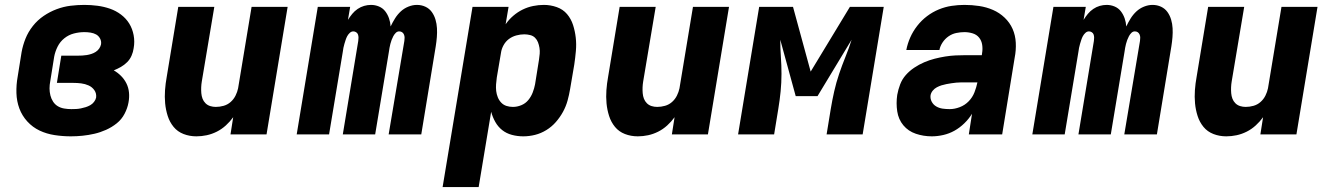

<svg xmlns="http://www.w3.org/2000/svg" viewBox="-20 -548 5440 783"><path d="M269 8Q236 8 203 3Q170 -2 141.5 -15.5Q113 -29 91.5 -52.5Q70 -76 59 -105.5Q48 -135 47 -168.5Q46 -202 52 -235L68 -335Q73 -363 84 -390.5Q95 -418 114 -442Q133 -466 158 -483Q183 -500 211 -510.5Q239 -521 267.5 -524.5Q296 -528 324 -528Q351 -528 377.5 -524.5Q404 -521 428.5 -512.5Q453 -504 473.5 -488.5Q494 -473 507 -452Q520 -431 525 -404.5Q530 -378 525 -351Q523 -336 516.5 -321Q510 -306 498.5 -294.5Q487 -283 473 -275Q459 -267 444 -261Q460 -252 473.5 -238.5Q487 -225 495.5 -208Q504 -191 506 -171Q508 -151 504 -130Q500 -107 488 -84Q476 -61 456 -45Q436 -29 412.5 -18.5Q389 -8 365 -2.5Q341 3 317 5.5Q293 8 269 8ZM271 -103Q281 -103 290.5 -103.5Q300 -104 310 -106Q320 -108 329.5 -111Q339 -114 348 -119Q357 -124 363.5 -132.5Q370 -141 372 -150Q374 -167 365 -180Q356 -193 341.5 -199.5Q327 -206 311 -208Q295 -210 278 -210H212L230 -321H297Q306 -321 315.5 -321.5Q325 -322 334 -323.5Q343 -325 352.5 -328Q362 -331 370.5 -336.5Q379 -342 384.5 -350Q390 -358 392 -367Q394 -380 388 -391Q382 -402 372 -407.5Q362 -413 349.5 -415Q337 -417 324 -417Q303 -417 281.5 -411.5Q260 -406 242.5 -392Q225 -378 215 -358Q205 -338 201 -317L185 -217Q182 -202 182 -187.5Q182 -173 185.5 -159Q189 -145 196.5 -133.5Q204 -122 215.5 -115Q227 -108 241.5 -105.5Q256 -103 271 -103Z M781 8Q753 8 728.5 -1.5Q704 -11 688 -30.5Q672 -50 664 -75Q656 -100 653.5 -126.5Q651 -153 653 -180.5Q655 -208 660 -235L707 -520H854L803 -216Q801 -204 800.5 -192Q800 -180 801 -168Q802 -156 806 -145.5Q810 -135 818 -127Q826 -119 837 -115.5Q848 -112 860 -112Q876 -112 892 -116.5Q908 -121 920.5 -132Q933 -143 940.5 -158Q948 -173 951 -188L1006 -520H1153L1067 0H920L931 -70Q918 -52 901 -36.5Q884 -21 864 -11Q844 -1 823 3.5Q802 8 781 8Z M1190 0 1276 -520H1408L1399 -467Q1407 -480 1416.5 -491.5Q1426 -503 1438.5 -511.5Q1451 -520 1465 -524Q1479 -528 1493 -528Q1510 -528 1525.5 -521.5Q1541 -515 1551 -502Q1561 -489 1566.5 -473Q1572 -457 1573 -440Q1581 -457 1591 -473Q1601 -489 1614.5 -501.5Q1628 -514 1645.5 -521Q1663 -528 1680 -528Q1699 -528 1715 -520.5Q1731 -513 1741 -499Q1751 -485 1756 -468Q1761 -451 1762 -433Q1763 -415 1761.5 -396.5Q1760 -378 1757 -359L1698 0H1565L1629 -381Q1630 -388 1630 -394.5Q1630 -401 1627.5 -407Q1625 -413 1620 -416.5Q1615 -420 1608 -420Q1600 -420 1594 -414Q1588 -408 1584 -400.5Q1580 -393 1577 -385Q1574 -377 1572 -369Q1570 -361 1568.5 -353Q1567 -345 1566 -337L1510 0H1378L1441 -381Q1442 -388 1442 -394.5Q1442 -401 1440 -407Q1438 -413 1432.5 -416.5Q1427 -420 1421 -420Q1413 -420 1406.5 -414Q1400 -408 1396 -400.5Q1392 -393 1389.5 -385Q1387 -377 1384.5 -369Q1382 -361 1380.5 -353Q1379 -345 1378 -337L1322 0Z M1785 215 1907 -520H2054L2042 -449Q2055 -468 2073 -483.5Q2091 -499 2111.5 -509Q2132 -519 2154 -523.5Q2176 -528 2198 -528Q2225 -528 2250.5 -519Q2276 -510 2292.5 -490.5Q2309 -471 2317 -446Q2325 -421 2328 -394.5Q2331 -368 2328.5 -340Q2326 -312 2322 -285L2305 -185Q2301 -161 2294.5 -137.5Q2288 -114 2276 -92Q2264 -70 2247 -50.5Q2230 -31 2208 -17.5Q2186 -4 2162 2Q2138 8 2114 8Q2090 8 2067.5 2Q2045 -4 2028 -17.5Q2011 -31 2000 -50.5Q1989 -70 1983 -92L1932 215ZM2072 -112Q2089 -112 2106 -119Q2123 -126 2134.5 -140Q2146 -154 2152.5 -171Q2159 -188 2162 -204L2178 -304Q2180 -317 2181 -329Q2182 -341 2180 -353Q2178 -365 2174 -375.5Q2170 -386 2162 -394Q2154 -402 2142 -405Q2130 -408 2118 -408Q2102 -408 2085.5 -403.5Q2069 -399 2055.5 -389Q2042 -379 2033.5 -363.5Q2025 -348 2023 -332L2006 -232Q2004 -218 2003 -204Q2002 -190 2003.5 -177Q2005 -164 2010 -151.5Q2015 -139 2024 -129.5Q2033 -120 2045.5 -116Q2058 -112 2072 -112Z M2581 8Q2553 8 2528.5 -1.5Q2504 -11 2488 -30.5Q2472 -50 2464 -75Q2456 -100 2453.5 -126.5Q2451 -153 2453 -180.5Q2455 -208 2460 -235L2507 -520H2654L2603 -216Q2601 -204 2600.5 -192Q2600 -180 2601 -168Q2602 -156 2606 -145.5Q2610 -135 2618 -127Q2626 -119 2637 -115.5Q2648 -112 2660 -112Q2676 -112 2692 -116.5Q2708 -121 2720.5 -132Q2733 -143 2740.5 -158Q2748 -173 2751 -188L2806 -520H2953L2867 0H2720L2731 -70Q2718 -52 2701 -36.5Q2684 -21 2664 -11Q2644 -1 2623 3.5Q2602 8 2581 8Z M2990 0 3076 -520H3214L3286 -256L3446 -520H3584L3498 0H3351L3368 -104Q3374 -140 3382 -175.5Q3390 -211 3402 -246.5Q3414 -282 3428 -316.5Q3442 -351 3453 -386L3314 -156H3225L3162 -386Q3162 -351 3164.5 -316.5Q3167 -282 3167 -246.5Q3167 -211 3163.5 -175.5Q3160 -140 3154 -104L3137 0Z M3780 8Q3746 8 3715 -2.5Q3684 -13 3664 -37Q3644 -61 3639 -94Q3634 -127 3639 -161Q3643 -183 3651 -204Q3659 -225 3674 -242Q3689 -259 3708.5 -272Q3728 -285 3749 -294Q3770 -303 3791.5 -308.5Q3813 -314 3834.5 -317.5Q3856 -321 3877 -322Q3898 -323 3919 -323H3984L3985 -331Q3988 -348 3985.5 -365Q3983 -382 3973 -394.5Q3963 -407 3946.5 -412Q3930 -417 3913 -417Q3897 -417 3880 -413.5Q3863 -410 3848.5 -400Q3834 -390 3824 -375Q3814 -360 3811 -344H3676Q3681 -370 3692 -395Q3703 -420 3720.5 -442.5Q3738 -465 3760.5 -482Q3783 -499 3808.5 -509.5Q3834 -520 3860.5 -524Q3887 -528 3913 -528Q3944 -528 3973.5 -523.5Q4003 -519 4029.5 -507.5Q4056 -496 4077 -476Q4098 -456 4109.5 -430Q4121 -404 4122.5 -373.5Q4124 -343 4118 -313L4067 0H3931L3944 -84Q3931 -63 3912.5 -45Q3894 -27 3872.5 -15Q3851 -3 3827 2.5Q3803 8 3780 8ZM3853 -103Q3873 -103 3894 -111Q3915 -119 3930.5 -135Q3946 -151 3954 -171.5Q3962 -192 3966 -212H3919Q3910 -212 3900 -212Q3890 -212 3880 -211Q3870 -210 3860 -208.5Q3850 -207 3839.5 -205Q3829 -203 3819.5 -200Q3810 -197 3800.5 -192Q3791 -187 3784 -178.5Q3777 -170 3775 -160Q3773 -146 3779.5 -133.5Q3786 -121 3798 -114Q3810 -107 3824 -105Q3838 -103 3853 -103Z M4190 0 4276 -520H4408L4399 -467Q4407 -480 4416.5 -491.5Q4426 -503 4438.5 -511.5Q4451 -520 4465 -524Q4479 -528 4493 -528Q4510 -528 4525.5 -521.5Q4541 -515 4551 -502Q4561 -489 4566.5 -473Q4572 -457 4573 -440Q4581 -457 4591 -473Q4601 -489 4614.5 -501.5Q4628 -514 4645.5 -521Q4663 -528 4680 -528Q4699 -528 4715 -520.5Q4731 -513 4741 -499Q4751 -485 4756 -468Q4761 -451 4762 -433Q4763 -415 4761.5 -396.5Q4760 -378 4757 -359L4698 0H4565L4629 -381Q4630 -388 4630 -394.5Q4630 -401 4627.5 -407Q4625 -413 4620 -416.5Q4615 -420 4608 -420Q4600 -420 4594 -414Q4588 -408 4584 -400.5Q4580 -393 4577 -385Q4574 -377 4572 -369Q4570 -361 4568.5 -353Q4567 -345 4566 -337L4510 0H4378L4441 -381Q4442 -388 4442 -394.5Q4442 -401 4440 -407Q4438 -413 4432.5 -416.5Q4427 -420 4421 -420Q4413 -420 4406.5 -414Q4400 -408 4396 -400.5Q4392 -393 4389.5 -385Q4387 -377 4384.5 -369Q4382 -361 4380.5 -353Q4379 -345 4378 -337L4322 0Z M4981 8Q4953 8 4928.5 -1.5Q4904 -11 4888 -30.5Q4872 -50 4864 -75Q4856 -100 4853.5 -126.5Q4851 -153 4853 -180.5Q4855 -208 4860 -235L4907 -520H5054L5003 -216Q5001 -204 5000.5 -192Q5000 -180 5001 -168Q5002 -156 5006 -145.5Q5010 -135 5018 -127Q5026 -119 5037 -115.5Q5048 -112 5060 -112Q5076 -112 5092 -116.5Q5108 -121 5120.5 -132Q5133 -143 5140.5 -158Q5148 -173 5151 -188L5206 -520H5353L5267 0H5120L5131 -70Q5118 -52 5101 -36.5Q5084 -21 5064 -11Q5044 -1 5023 3.5Q5002 8 4981 8Z"/></svg>

Font: Iosevka SS04 Heavy Extended
Style: Italic
Weight: 900
Width: 7
Italic angle: -9°
Monospace: yes
Designer: Belleve Invis
Foundry: Belleve Invis
Version: Version 19.0.0; ttfautohint (v1.8.4)